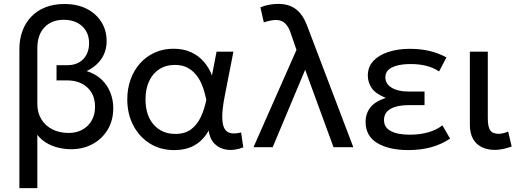

<svg xmlns="http://www.w3.org/2000/svg" viewBox="-20 -755 2671 985"><path d="M79.5 210V-503.5Q79.5 -552.5 94.5 -594.5Q109.5 -636.5 139 -668Q168.5 -699.5 211.8 -717Q255 -734.5 310.5 -734.5Q376.5 -734.5 425 -709.8Q473.5 -685 500.2 -642Q527 -599 527 -544.5Q527 -492 499.8 -452.5Q472.5 -413 424.5 -390.5Q471 -375.5 501.2 -346.8Q531.5 -318 546.2 -280Q561 -242 561 -200Q561 -137 532.2 -89.5Q503.5 -42 454.8 -15.8Q406 10.5 345.5 10.5Q310.5 10.5 277.5 2.2Q244.5 -6 217 -22.8Q189.5 -39.5 171.5 -63.5V210ZM331.5 -73Q392 -73 429.8 -110Q467.5 -147 467.5 -208Q467.5 -270 428 -306.2Q388.5 -342.5 325 -342.5H270V-420.5H325Q361 -420.5 386 -435.2Q411 -450 424 -475.2Q437 -500.5 437 -533Q437 -588.5 401 -621Q365 -653.5 306.5 -653.5Q246.5 -653.5 209 -615.8Q171.5 -578 171.5 -506V-222.5Q171.5 -176.5 192.2 -143Q213 -109.5 249 -91.2Q285 -73 331.5 -73Z M873 15Q802.5 15 748.2 -19.2Q694 -53.5 663.5 -112.2Q633 -171 633 -245Q633 -300.5 650.2 -348Q667.5 -395.5 699.2 -430.8Q731 -466 774.5 -485.5Q818 -505 870 -505Q921.5 -505 960.5 -487Q999.5 -469 1026 -438Q1052.5 -407 1067.5 -368L1091 -490H1177.5L1132.5 -260Q1120.5 -198.5 1120.2 -158.5Q1120 -118.5 1130.5 -97.8Q1141 -77 1163 -72.2Q1185 -67.5 1217 -75.5L1228 1Q1183 18.5 1144.5 13.2Q1106 8 1081 -17.2Q1056 -42.5 1050.5 -85Q1023.5 -36.5 980.2 -10.8Q937 15 873 15ZM879.5 -68Q928.5 -68 959.8 -91.2Q991 -114.5 1009.8 -154Q1028.5 -193.5 1038.5 -243Q1035 -259 1029 -281.8Q1023 -304.5 1012 -329Q1001 -353.5 983.2 -374.5Q965.5 -395.5 939.5 -408.8Q913.5 -422 877 -422Q831.5 -422 797.8 -400.5Q764 -379 745.2 -339.2Q726.5 -299.5 726.5 -245.5Q726.5 -163 768.5 -115.5Q810.5 -68 879.5 -68Z M1280.5 0 1501 -499 1470.5 -587.5Q1461 -617 1443 -634.8Q1425 -652.5 1395.5 -652.5Q1384 -652.5 1368 -649.5Q1352 -646.5 1333.5 -640L1316 -717.5Q1340.5 -727.5 1364.2 -731.2Q1388 -735 1407.5 -735Q1443 -735 1470.5 -723.8Q1498 -712.5 1519 -688.2Q1540 -664 1555 -624.5L1792.5 0H1691L1545.5 -397L1379 0Z M2075 15Q1976.5 15 1916 -20.8Q1855.5 -56.5 1855.5 -131.5Q1855.5 -171 1878.5 -202Q1901.5 -233 1959 -253Q1907 -273.5 1887 -303.2Q1867 -333 1867 -367Q1867 -412.5 1896 -443Q1925 -473.5 1974 -489Q2023 -504.5 2082.5 -504.5Q2135.5 -504.5 2181 -494.2Q2226.5 -484 2270.5 -460.5L2232.5 -388.5Q2204 -408 2167.2 -417.2Q2130.5 -426.5 2086.5 -426.5Q2051.5 -426.5 2022.2 -420Q1993 -413.5 1975 -398.8Q1957 -384 1957 -358.5Q1957 -324.5 1989.5 -305Q2022 -285.5 2073 -285.5H2158V-215.5H2075Q2037.5 -215.5 2009.2 -207.2Q1981 -199 1965.5 -182.2Q1950 -165.5 1950 -139.5Q1950 -101 1985.2 -82.5Q2020.5 -64 2083 -64Q2133 -64 2176.2 -76Q2219.5 -88 2249.5 -112L2289 -44Q2244.5 -14 2191.2 0.5Q2138 15 2075 15Z M2518.5 14Q2481.5 14 2452.5 0.2Q2423.5 -13.5 2407 -42Q2390.5 -70.5 2390.5 -115.5V-490H2482.5V-149.5Q2482.5 -104 2495 -86.2Q2507.5 -68.5 2538 -68.5Q2549 -68.5 2561.5 -71.5Q2574 -74.5 2587 -80L2605 -3.5Q2583.5 4.5 2561.2 9.2Q2539 14 2518.5 14Z"/></svg>

Font: Geologica Cursive Light
Style: Regular
Weight: 300
Designer: Sindre Bremnes, Frode Helland
Foundry: Monokrom Skriftforlag AS
Version: Version 1.010;gftools[0.9.28]